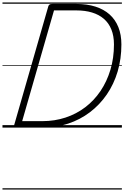

<svg xmlns="http://www.w3.org/2000/svg" viewBox="-20 -1030 1004 1550"><path d="M117 0Q89 0 94 -19L370 -979Q373 -989 380 -993.5Q387 -998 403 -998H598Q683 -998 750.5 -976.5Q818 -955 864.5 -913.5Q911 -872 935.5 -811Q960 -750 960 -671Q960 -554 929.5 -452Q899 -350 842 -267Q785 -184 706 -124Q627 -64 530 -32Q433 0 322 0ZM159 -52H322Q421 -52 509 -81Q597 -110 668.5 -164.5Q740 -219 791.5 -295.5Q843 -372 871.5 -467Q900 -562 900 -671Q900 -740 879 -792Q858 -844 818.5 -878Q779 -912 723 -929Q667 -946 596 -946H416ZM0 490H964V500H0ZM0 -20H964V0H0ZM0 -505H964V-500H0ZM0 -1010H964V-1000H0Z"/></svg>

Font: Playwrite AU QLD Guides
Style: Regular
Weight: 400
Designer: Veronika Burian, José Scaglione
Foundry: TypeTogether
Version: Version 1.003